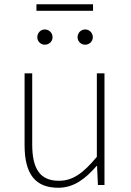

<svg xmlns="http://www.w3.org/2000/svg" viewBox="-20 -873 617 906"><path d="M255 13C328 13 383 -29 436 -90H438L442 0H473V-527H437V-133C372 -55 323 -20 258 -20C169 -20 132 -76 132 -192V-527H96V-188C96 -51 147 13 255 13ZM191 -662C212 -662 228 -678 228 -697C228 -718 212 -734 191 -734C172 -734 156 -718 156 -697C156 -678 172 -662 191 -662ZM152 -822H419V-853H152ZM382 -662C402 -662 418 -678 418 -697C418 -718 402 -734 382 -734C362 -734 346 -718 346 -697C346 -678 362 -662 382 -662Z"/></svg>

Font: Harano Aji Gothic ExtraLight
Style: Regular
Weight: 250
Foundry: Masamichi Hosoda
Version: HaranoAjiGothic-ExtraLight version 20230610;ttx 4.39.4